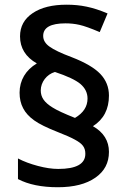

<svg xmlns="http://www.w3.org/2000/svg" viewBox="-20 -787 541 814"><path d="M63 -394C63 -369.1 67.9 -347.2 78.1 -328.1C87.9 -309.1 103.5 -292 124.5 -276.9C145.5 -261.7 179.2 -245.1 225.1 -227.1C256.8 -214.8 280.8 -204.1 296.9 -195.3C329.6 -177.7 341.8 -162.6 341.8 -134.8C341.8 -92.3 303.7 -70.8 227.1 -70.8C200.7 -70.8 171.9 -75.2 140.6 -83.5C109.4 -91.8 81.1 -102.1 56.2 -115.2V-27.8C99.6 -4.9 156.2 6.8 225.1 6.8C293 6.8 345.7 -6.8 384.3 -33.7C422.9 -60.5 441.9 -96.7 441.9 -143.1C441.9 -189.5 419.4 -226.1 374 -252C419.4 -280.8 441.9 -324.2 441.9 -381.8C441.9 -417.5 429.7 -447.8 405.3 -473.6C380.9 -499 340.3 -522.9 283.2 -544.9C238.8 -561.5 208 -576.2 189.9 -589.4C171.9 -602.1 163.1 -617.2 163.1 -634.8C163.1 -670.4 194.8 -688 257.8 -688C277.8 -688 297.4 -686 316.9 -681.6C336.4 -677.2 365.2 -667 402.8 -650.9L436 -730C371.6 -757.3 321.3 -767.1 262.2 -767.1C202.1 -767.1 154.3 -755.4 118.7 -731.4C83 -707.5 64.9 -674.8 64.9 -632.8C64.9 -583.5 88.9 -544.9 136.2 -518.1C88.9 -490.2 63 -446.3 63 -394ZM152.8 -403.8C152.8 -438.5 177.7 -471.7 212.9 -481.9C264.6 -464.8 300.8 -447.8 320.8 -431.2C340.8 -414.1 351.1 -393.6 351.1 -369.1C351.1 -335.4 333.5 -308.1 297.9 -287.1C252.4 -305.2 220.7 -319.8 203.1 -331.1C167.5 -353 152.8 -374.5 152.8 -403.8Z"/></svg>

Font: Samim Medium
Style: Regular
Weight: 500
Foundry: DejaVu fonts team - Redesigned by Saber Rastikerdar
Version: Version 4.0.5